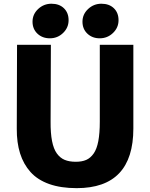

<svg xmlns="http://www.w3.org/2000/svg" viewBox="-20 -978 786 1006"><path d="M502.4 -777.3Q463.4 -777.3 437.7 -801.8Q412.1 -826.2 412.1 -864.3Q412.1 -903.3 441.7 -930.9Q471.2 -958.5 511.2 -958.5Q552.2 -958.5 576.7 -934.8Q601.1 -911.1 601.1 -872.1Q601.1 -833 572 -805.2Q543 -777.3 502.4 -777.3ZM241.2 -777.3Q201.7 -777.3 176 -801.8Q150.4 -826.2 150.4 -864.3Q150.4 -903.3 179.9 -930.9Q209.5 -958.5 249.5 -958.5Q290.5 -958.5 314.9 -934.8Q339.4 -911.1 339.4 -872.1Q339.4 -833 310.5 -805.2Q281.7 -777.3 241.2 -777.3ZM381.8 7.8Q298.8 7.8 238 -13.7Q177.2 -35.2 140.1 -76.4Q103 -117.7 85.2 -174.3Q67.4 -231 67.9 -304.2L69.3 -743.2H246.6L245.1 -340.8Q244.6 -280.3 252.7 -239Q260.7 -197.8 277.8 -174.1Q294.9 -150.4 318.8 -140.4Q342.8 -130.4 377 -130.4Q409.2 -130.4 431.6 -140.1Q454.1 -149.9 470.7 -173.6Q487.3 -197.3 495.1 -238.5Q502.9 -279.8 502.9 -340.8V-743.2H678.7V-304.7Q678.7 7.8 381.8 7.8Z"/></svg>

Font: HaufeMerriweatherSans
Style: Bold
Weight: 700
Designer: Eben Sorkin
Foundry: Eben Sorkin
Version: Version 1.56